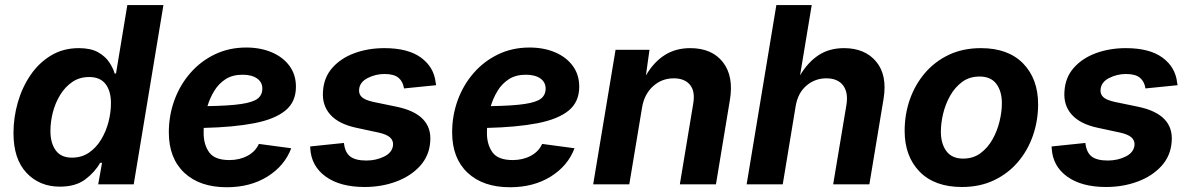

<svg xmlns="http://www.w3.org/2000/svg" viewBox="-20 -748 4828 779"><path d="M223.1 9.3Q140.1 9.3 87.4 -46.9Q34.7 -103 34.7 -208Q34.7 -271 52.2 -332.3Q69.8 -393.6 103.8 -443.4Q137.7 -493.2 187 -522.9Q236.3 -552.7 299.8 -552.7Q348.1 -552.7 377.7 -536.1Q407.2 -519.5 423.1 -495.6Q439 -471.7 445.3 -449.7H450.7L496.6 -727.5H643.1L522.5 0H378.4L394 -87.4H386.2Q365.7 -50.3 326.4 -20.5Q287.1 9.3 223.1 9.3ZM272 -108.4Q311 -108.4 340.6 -128.4Q370.1 -148.4 390.1 -181.4Q410.2 -214.4 420.2 -253.2Q430.2 -292 430.2 -329.1Q430.2 -378.9 408.2 -407.2Q386.2 -435.5 341.8 -435.5Q302.7 -435.5 273.4 -415.5Q244.1 -395.5 224.1 -362.8Q204.1 -330.1 194.3 -291.7Q184.6 -253.4 184.6 -216.3Q184.6 -167.5 206.1 -137.9Q227.5 -108.4 272 -108.4Z M899.9 11.7Q790.5 11.7 727.8 -47.1Q665 -106 665 -210.9Q665 -279.8 687.7 -341.8Q710.4 -403.8 752.4 -451.9Q794.4 -500 852.1 -527.6Q909.7 -555.2 979 -555.2Q1036.6 -555.2 1082.3 -535.9Q1127.9 -516.6 1154.3 -481Q1180.7 -445.3 1180.7 -396Q1180.7 -334.5 1137.7 -299.3Q1094.7 -264.2 1011.2 -248Q927.7 -231.9 806.6 -229Q806.2 -218.3 806.2 -208.5Q806.2 -161.6 828.6 -130.1Q851.1 -98.6 910.6 -98.6Q952.1 -98.6 984.4 -116Q1016.6 -133.3 1030.3 -164.1L1161.6 -146.5Q1134.8 -75.2 1065.2 -31.7Q995.6 11.7 899.9 11.7ZM821.8 -317.4Q911.6 -318.8 959.7 -326.2Q1007.8 -333.5 1026.1 -348.4Q1044.4 -363.3 1044.4 -388.7Q1044.4 -414.6 1022.9 -429.7Q1001.5 -444.8 963.9 -444.8Q923.3 -444.8 895.3 -426.8Q867.2 -408.7 849.4 -379.4Q831.5 -350.1 821.8 -317.4Z M1459.5 10.7Q1359.9 10.7 1301.3 -31.7Q1242.7 -74.2 1238.8 -146.5Q1238.3 -151.9 1238.3 -153.8L1375.5 -168Q1379.4 -129.9 1400.6 -113.3Q1421.9 -96.7 1466.3 -96.7Q1506.3 -96.7 1539.1 -113Q1571.8 -129.4 1574.7 -159.2Q1576.2 -177.7 1562.7 -190.2Q1549.3 -202.6 1516.6 -210L1425.8 -229.5Q1354.5 -244.6 1320.3 -282.7Q1286.1 -320.8 1290.5 -377.4Q1293.9 -434.1 1328.6 -473.1Q1363.3 -512.2 1418.7 -532.5Q1474.1 -552.7 1539.6 -552.7Q1635.7 -552.7 1688.2 -514.2Q1740.7 -475.6 1747.6 -413.1Q1749 -408.2 1749.5 -402.3L1619.1 -389.2Q1615.2 -417 1596.9 -432.4Q1578.6 -447.8 1540 -447.8Q1504.4 -447.8 1472.2 -431.6Q1439.9 -415.5 1437 -385.3Q1435.1 -366.7 1447.5 -354.5Q1460 -342.3 1494.6 -334.5L1589.4 -314.9Q1734.4 -284.7 1725.6 -173.8Q1721.7 -115.7 1684.1 -74.5Q1646.5 -33.2 1587.2 -11.2Q1527.8 10.7 1459.5 10.7Z M2049.3 11.7Q1939.9 11.7 1877.2 -47.1Q1814.5 -106 1814.5 -210.9Q1814.5 -279.8 1837.2 -341.8Q1859.9 -403.8 1901.9 -451.9Q1943.8 -500 2001.5 -527.6Q2059.1 -555.2 2128.4 -555.2Q2186 -555.2 2231.7 -535.9Q2277.3 -516.6 2303.7 -481Q2330.1 -445.3 2330.1 -396Q2330.1 -334.5 2287.1 -299.3Q2244.1 -264.2 2160.6 -248Q2077.1 -231.9 1956.1 -229Q1955.6 -218.3 1955.6 -208.5Q1955.6 -161.6 1978 -130.1Q2000.5 -98.6 2060.1 -98.6Q2101.6 -98.6 2133.8 -116Q2166 -133.3 2179.7 -164.1L2311 -146.5Q2284.2 -75.2 2214.6 -31.7Q2145 11.7 2049.3 11.7ZM1971.2 -317.4Q2061 -318.8 2109.1 -326.2Q2157.2 -333.5 2175.5 -348.4Q2193.8 -363.3 2193.8 -388.7Q2193.8 -414.6 2172.4 -429.7Q2150.9 -444.8 2113.3 -444.8Q2072.8 -444.8 2044.7 -426.8Q2016.6 -408.7 1998.8 -379.4Q1981 -350.1 1971.2 -317.4Z M2585 -311.5 2533.2 0H2386.7L2477.5 -545.9H2615.2L2600.6 -441.9Q2632.3 -496.1 2676.8 -524.4Q2721.2 -552.7 2780.3 -552.7Q2868.7 -552.7 2913.1 -495.6Q2957.5 -438.5 2941.4 -342.3L2884.8 0H2738.3L2792.5 -326.7Q2801.3 -377.9 2779.3 -404.1Q2757.3 -430.2 2713.9 -430.2Q2664.6 -430.2 2629.2 -397.7Q2593.8 -365.2 2585 -311.5Z M3208 -315.9 3155.8 0H3009.3L3129.9 -727.5H3273.4L3226.1 -442.4Q3257.8 -495.6 3301.3 -524.2Q3344.7 -552.7 3404.3 -552.7Q3489.3 -552.7 3534.9 -498Q3580.6 -443.4 3564.9 -347.2L3507.3 0H3360.4L3414.1 -321.8Q3422.4 -373 3400.6 -401.6Q3378.9 -430.2 3332.5 -430.2Q3286.6 -430.2 3251.7 -400.4Q3216.8 -370.6 3208 -315.9Z M3882.8 10.7Q3772 10.7 3711.2 -51.5Q3650.4 -113.8 3650.4 -217.3Q3650.4 -283.2 3671.1 -343.3Q3691.9 -403.3 3731.9 -450.7Q3772 -498 3829.3 -525.4Q3886.7 -552.7 3960 -552.7Q4070.3 -552.7 4131.1 -490.5Q4191.9 -428.2 4191.9 -324.7Q4191.9 -258.8 4171.1 -198.5Q4150.4 -138.2 4110.4 -91.1Q4070.3 -43.9 4012.9 -16.6Q3955.6 10.7 3882.8 10.7ZM3887.7 -104.5Q3928.7 -104.5 3958.3 -126.5Q3987.8 -148.4 4007.1 -182.9Q4026.4 -217.3 4035.6 -256.1Q4044.9 -294.9 4044.9 -328.6Q4044.9 -377.9 4022.5 -407.7Q4000 -437.5 3954.6 -437.5Q3913.6 -437.5 3884 -415.8Q3854.5 -394 3835.2 -359.9Q3815.9 -325.7 3806.6 -286.9Q3797.4 -248 3797.4 -213.9Q3797.4 -165 3819.8 -134.8Q3842.3 -104.5 3887.7 -104.5Z M4467.8 10.7Q4368.2 10.7 4309.6 -31.7Q4251 -74.2 4247.1 -146.5Q4246.6 -151.9 4246.6 -153.8L4383.8 -168Q4387.7 -129.9 4408.9 -113.3Q4430.2 -96.7 4474.6 -96.7Q4514.6 -96.7 4547.4 -113Q4580.1 -129.4 4583 -159.2Q4584.5 -177.7 4571 -190.2Q4557.6 -202.6 4524.9 -210L4434.1 -229.5Q4362.8 -244.6 4328.6 -282.7Q4294.4 -320.8 4298.8 -377.4Q4302.2 -434.1 4336.9 -473.1Q4371.6 -512.2 4427 -532.5Q4482.4 -552.7 4547.9 -552.7Q4644 -552.7 4696.5 -514.2Q4749 -475.6 4755.9 -413.1Q4757.3 -408.2 4757.8 -402.3L4627.4 -389.2Q4623.5 -417 4605.2 -432.4Q4586.9 -447.8 4548.3 -447.8Q4512.7 -447.8 4480.5 -431.6Q4448.2 -415.5 4445.3 -385.3Q4443.4 -366.7 4455.8 -354.5Q4468.3 -342.3 4502.9 -334.5L4597.7 -314.9Q4742.7 -284.7 4733.9 -173.8Q4730 -115.7 4692.4 -74.5Q4654.8 -33.2 4595.5 -11.2Q4536.1 10.7 4467.8 10.7Z"/></svg>

Font: Inter
Style: Bold Italic
Weight: 700
Italic angle: -9.39999°
Designer: Rasmus Andersson
Foundry: rsms
Version: Version 4.001;git-9221beed3